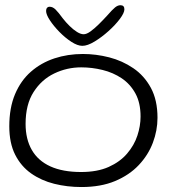

<svg xmlns="http://www.w3.org/2000/svg" viewBox="-20 -710 681 754"><path d="M299.5 24.5Q244 24.5 193 11.8Q142 -1 102.2 -29Q62.5 -57 39.5 -102.5Q16.5 -148 16.5 -214Q16.5 -286.5 39 -340Q61.5 -393.5 101.5 -428.5Q141.5 -463.5 193.8 -480.8Q246 -498 305.5 -498Q357 -498 408.8 -484.8Q460.5 -471.5 503.5 -442.2Q546.5 -413 572.5 -365Q598.5 -317 598.5 -247.5Q598.5 -197.5 580.2 -149.2Q562 -101 525 -61.8Q488 -22.5 432 1Q376 24.5 299.5 24.5ZM298.5 -34.5Q362.5 -34.5 407 -54.5Q451.5 -74.5 479.2 -107Q507 -139.5 519.5 -177.5Q532 -215.5 532 -252.5Q532 -306 511.8 -343Q491.5 -380 458 -402.5Q424.5 -425 383 -435.2Q341.5 -445.5 299 -445.5Q243 -445.5 193 -421.5Q143 -397.5 111.8 -348.5Q80.5 -299.5 80.5 -223.5Q80.5 -163.5 105 -121Q129.5 -78.5 178 -56.5Q226.5 -34.5 298.5 -34.5ZM303.5 -530Q284.5 -530 260.2 -545.8Q236 -561.5 213.2 -584.8Q190.5 -608 175.8 -630.5Q161 -653 161 -667Q161 -675 164.8 -679.2Q168.5 -683.5 175 -683.5Q187 -683.5 198 -672.8Q209 -662 226.5 -638Q239 -622 253.5 -607.8Q268 -593.5 282.5 -584.5Q297 -575.5 308.5 -575.5Q320 -575.5 335.2 -586.5Q350.5 -597.5 367.8 -614.5Q385 -631.5 401 -649Q421 -672 431.8 -680.8Q442.5 -689.5 453 -689.5Q468.5 -689.5 468.5 -673.5Q468.5 -659.5 450.8 -635.8Q433 -612 406 -587.8Q379 -563.5 351.2 -546.8Q323.5 -530 303.5 -530Z"/></svg>

Font: Gluten Thin ExtraLight
Style: Regular
Weight: 250
Version: Version 1.300